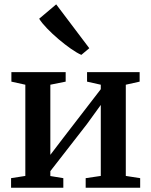

<svg xmlns="http://www.w3.org/2000/svg" viewBox="-20 -882 710 902"><path d="M32 0V-45L99 -55.5V-484L33.5 -498.5V-543H288.5V-498.5L216.5 -484V-154.5L279 -236.5L453.5 -463V-484L389 -498.5V-543H636V-498.5L571 -484V-55.5L638.5 -45V0H382.5V-45L453.5 -55.5V-389L388 -298.5L216.5 -78V-55L277.5 -45V0ZM361.5 -624.5Q341 -633.5 312.8 -653.2Q284.5 -673 254.8 -698.2Q225 -723.5 200.5 -749Q176 -774.5 164 -794L244 -861.5L399.5 -655.5L362.5 -624.5Z"/></svg>

Font: Merriweather 48pt SemiBold
Style: Regular
Weight: 600
Version: Version 2.100